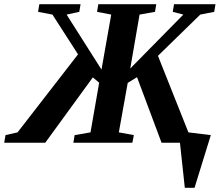

<svg xmlns="http://www.w3.org/2000/svg" viewBox="-77 -675 1039 908"><path d="M774 0H687L571 -310L527 -283L485 -49L556 -36L549 0H270L276 -36L351 -49L392 -284L362 -309L137 0H-57L-51 -36L6 -49L292 -418L171 -606L103 -619L109 -655H304L298 -619L238 -606L403 -346L449 -606L382 -619L388 -655H662L656 -619L583 -606L539 -351L790 -606L740 -619L746 -655H942L936 -619L870 -606L670 -411L814 -49L920 -36L843 213H797Z"/></svg>

Font: Libra Serif Modern
Style: Bold Italic
Weight: 700
Italic angle: -12°
Designer: Stefan Peev, Context Ltd
Foundry: Stefan Peev, Context Ltd
Version: Version 1.000